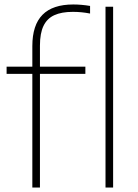

<svg xmlns="http://www.w3.org/2000/svg" viewBox="-20 -838 617 858"><path d="M307.5 -818Q343.5 -818 382.5 -811.5V-777.5Q344.5 -785 305.5 -785Q255 -785 222.8 -770.2Q190.5 -755.5 174.5 -722.5Q158.5 -689.5 158.5 -634.5V-540H361.5V-508H158.5V0H124.5V-508H9.5V-540H124.5V-632Q124.5 -726 170 -772Q215.5 -818 307.5 -818ZM451.5 -808H485.5V0H451.5Z"/></svg>

Font: Encode Sans Semi Expanded Thin
Style: Regular
Weight: 250
Width: 6
Designer: Multiple Designers
Foundry: Impallari Type
Version: Version 2.000